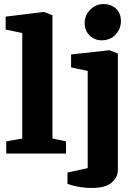

<svg xmlns="http://www.w3.org/2000/svg" viewBox="-20 -758 664 948"><path d="M11 0V-60L90 -74V-595L8 -612V-676L197 -699L239 -683V-74L306 -60V0ZM435 170Q397 170 363.5 163.5Q330 157 313 150V94L413 72V-408L331 -425V-489L520 -510L562 -494V78Q562 118 531 144Q500 170 435 170ZM482 -559Q447 -559 422.5 -583Q398 -607 398 -645Q398 -682 425.5 -710Q453 -738 491 -738Q527 -738 552 -716Q577 -694 577 -653Q577 -616 551 -587.5Q525 -559 482 -559Z"/></svg>

Font: Faustina ExtraBold
Style: Regular
Weight: 800
Designer: Alfonso Garcia
Foundry: http://www.omnibus-type.com
Version: Version 1.200